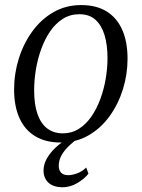

<svg xmlns="http://www.w3.org/2000/svg" viewBox="-20 -566 572 776"><path d="M308 -545.5Q369.5 -545.5 411 -519.8Q452.5 -494 474 -445.5Q495.5 -397 495.5 -328.5Q495.5 -265.5 476.8 -205.2Q458 -145 422.8 -96.2Q387.5 -47.5 337.5 -18.8Q287.5 10 225.5 10Q164.5 10 122.2 -15.5Q80 -41 58.5 -89Q37 -137 37 -204.5Q37 -268.5 56 -329.2Q75 -390 110.5 -439Q146 -488 196.2 -516.8Q246.5 -545.5 308 -545.5ZM300.5 -508.5Q263.5 -508.5 234.2 -490Q205 -471.5 183.2 -440Q161.5 -408.5 147 -368.8Q132.5 -329 125.2 -285.8Q118 -242.5 118 -201Q118 -142.5 132 -103.8Q146 -65 172 -46Q198 -27 234 -27Q270 -27 299 -45.5Q328 -64 349.5 -95.2Q371 -126.5 385.5 -165.8Q400 -205 407.2 -247.8Q414.5 -290.5 414.5 -331.5Q414.5 -383.5 402.8 -423.2Q391 -463 366.2 -485.8Q341.5 -508.5 300.5 -508.5ZM231 191Q194.5 190 175.2 171.8Q156 153.5 156 123Q156 102.5 165 83.2Q174 64 190 45.8Q206 27.5 227.5 11.5Q249 -4.5 273.5 -17.5L294 -31.5L309 -17.5Q283 1 262 20.5Q241 40 229.2 60.5Q217.5 81 217.5 104Q217.5 122 227 132Q236.5 142 255.5 142Q271 142 291.5 134.8Q312 127.5 328.5 111L337.5 136Q321 157 292.2 174Q263.5 191 231 191Z"/></svg>

Font: Merriweather 72pt Light
Style: Italic
Weight: 300
Italic angle: -7.8°
Version: Version 2.101